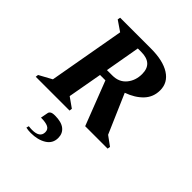

<svg xmlns="http://www.w3.org/2000/svg" viewBox="-234 -690 1060 1060"><g transform="rotate(45 296.0 -160.5)"><path d="M-14 0 -12 -16 63 -57 142 -503 82 -544 85 -560H326Q420 -560 472.5 -526.5Q525 -493 525 -433Q525 -380 490 -343Q455 -306 396 -285L495 -56L550 -16L547 0H372L272 -258H230L194 -57L252 -16L250 0ZM300 -509H274L238 -304H280Q332 -304 361.5 -339.5Q391 -375 391 -426Q391 -509 300 -509ZM186 239Q177 239 166 238Q155 237 148 235L152 220Q159 221 166 221.5Q173 222 179 222Q240 222 240 179Q240 157 221.5 148Q203 139 166 139L174 97Q175 88 183.5 82Q192 76 213 76Q263 76 288 96Q313 116 313 151Q313 194 276.5 216.5Q240 239 186 239Z"/></g></svg>

Font: Spectral SC
Style: Bold Italic
Weight: 700
Italic angle: -10°
Designer: Jean-Baptiste Levee
Foundry: Production Type
Version: Version 2.001